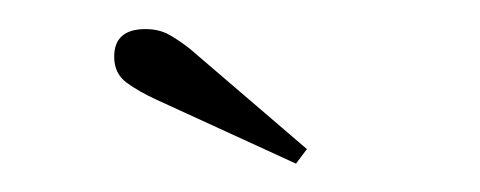

<svg xmlns="http://www.w3.org/2000/svg" viewBox="-20 -751 330 132"><path d="M183.5 -638.5 87.5 -682.5Q75.5 -688 67 -694.2Q58.5 -700.5 58.5 -712Q58.5 -731 80 -731Q89.5 -731 96.5 -727Q103.5 -723 110.5 -717.5L191 -648.5Z"/></svg>

Font: Imbue 50pt ExtraLight
Style: Regular
Weight: 200
Designer: Tyler Finck
Foundry: Etcetera Type Company
Version: Version 1.102; ttfautohint (v1.8.3)